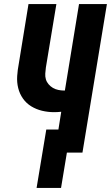

<svg xmlns="http://www.w3.org/2000/svg" viewBox="-20 -755 549 950"><path d="M161 175 209 -114H269L283 -202Q274 -201 265 -200.5Q256 -200 247 -200Q217 -200 188 -207Q159 -214 134.5 -229Q110 -244 93.5 -267.5Q77 -291 70 -319.5Q63 -348 65 -378.5Q67 -409 73 -440L121 -735H259L207 -421Q205 -406 204 -391Q203 -376 207 -362.5Q211 -349 220.5 -338Q230 -327 242 -320Q254 -313 268.5 -310Q283 -307 298 -307Q299 -307 299.5 -307Q300 -307 301 -307L371 -735H509L388 0H311L282 175Z"/></svg>

Font: Iosevka SS04 Heavy Oblique
Style: Regular
Weight: 900
Italic angle: -9°
Monospace: yes
Designer: Belleve Invis
Foundry: Belleve Invis
Version: Version 19.0.0; ttfautohint (v1.8.4)